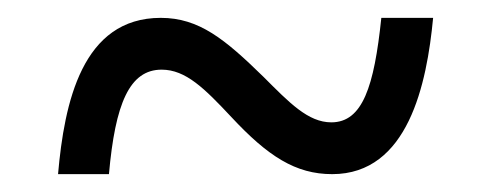

<svg xmlns="http://www.w3.org/2000/svg" viewBox="-20 -464 550 215"><path d="M45 -269H102C109 -348 125 -386 161 -386C188 -386 209 -365 239 -333C280 -289 311 -269 352 -269C437 -269 458 -370 465 -444H407C399 -367 386 -327 351 -327C325 -327 304 -349 275 -378C232 -420 203 -444 160 -444C72 -444 52 -349 45 -269Z"/></svg>

Font: Noto Serif Armenian SemiCondensed
Style: Regular
Weight: 400
Width: 4
Designer: Monotype Design Team
Foundry: Monotype Imaging Inc.
Version: Version 2.008